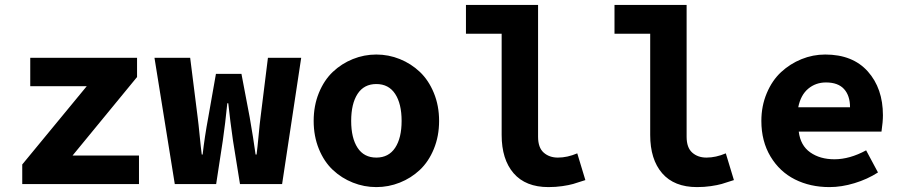

<svg xmlns="http://www.w3.org/2000/svg" viewBox="-20 -743 3638 775"><path d="M69.8 0V-79.1L330.1 -395H102.1V-509.8H533.2V-432.1L272.9 -115.2H541V0Z M685.5 0 603.5 -509.8H747.6L777.8 -270Q781.2 -244.6 786.1 -194.3Q791 -144 794.4 -119.1H797.9Q805.7 -189 820.8 -270L851.6 -444.8H954.6L987.8 -270Q1002.9 -183.6 1011.7 -119.1H1015.6Q1019 -144 1023.7 -194.3Q1028.3 -244.6 1031.7 -270L1061.5 -509.8H1195.8L1118.7 0H948.7L920.4 -175.8Q909.2 -253.4 901.4 -326.2H897.5Q889.2 -243.2 879.4 -175.8L852.5 0Z M1593.8 -5.9Q1548.3 12.2 1499 12.2Q1449.7 12.2 1404.3 -5.9Q1358.9 -23.9 1323.5 -57.1Q1288.1 -90.3 1267.1 -141.8Q1246.1 -193.4 1246.1 -254.9Q1246.1 -316.4 1267.1 -367.9Q1288.1 -419.4 1323.5 -452.9Q1358.9 -486.3 1404.3 -504.6Q1449.7 -522.9 1499 -522.9Q1548.3 -522.9 1593.8 -504.6Q1639.2 -486.3 1674.6 -452.9Q1710 -419.4 1731.2 -367.9Q1752.4 -316.4 1752.4 -254.9Q1752.4 -193.4 1731.2 -141.8Q1710 -90.3 1674.6 -57.1Q1639.2 -23.9 1593.8 -5.9ZM1601.1 -254.9Q1601.1 -324.2 1575 -364Q1548.8 -403.8 1499 -403.8Q1449.2 -403.8 1423.3 -364Q1397.5 -324.2 1397.5 -254.9Q1397.5 -186 1423.3 -146.5Q1449.2 -106.9 1499 -106.9Q1548.8 -106.9 1575 -146.5Q1601.1 -186 1601.1 -254.9Z M2193.8 12.2Q2101.6 12.2 2053.2 -43.7Q2004.9 -99.6 2004.9 -198.2V-606.9H1860.8V-723.1H2151.9V-190.9Q2151.9 -147 2174.6 -127Q2197.3 -106.9 2231.9 -106.9Q2270 -106.9 2310.1 -124L2342.8 -16.1Q2311 -5.4 2293.7 -0.5Q2276.4 4.4 2249.8 8.3Q2223.1 12.2 2193.8 12.2Z M2793.5 12.2Q2701.2 12.2 2652.8 -43.7Q2604.5 -99.6 2604.5 -198.2V-606.9H2460.4V-723.1H2751.5V-190.9Q2751.5 -147 2774.2 -127Q2796.9 -106.9 2831.5 -106.9Q2869.6 -106.9 2909.7 -124L2942.4 -16.1Q2910.6 -5.4 2893.3 -0.5Q2876 4.4 2849.4 8.3Q2822.8 12.2 2793.5 12.2Z M3328.1 12.2Q3250.5 12.2 3188.7 -18.8Q3127 -49.8 3090.1 -111.3Q3053.2 -172.9 3053.2 -254.9Q3053.2 -315.4 3075 -366.9Q3096.7 -418.5 3132.8 -451.9Q3168.9 -485.4 3215.1 -504.2Q3261.2 -522.9 3311 -522.9Q3421.9 -522.9 3482.9 -454.6Q3543.9 -386.2 3543.9 -277.8Q3543.9 -251.5 3538.1 -211.9H3204.1Q3210.9 -155.8 3250.5 -127.9Q3290 -100.1 3348.1 -100.1Q3409.7 -100.1 3476.1 -136.2L3523.9 -46.9Q3481.4 -19.5 3429.2 -3.7Q3377 12.2 3328.1 12.2ZM3202.1 -310.1H3411.1Q3411.1 -356.9 3387 -383.5Q3362.8 -410.2 3314 -410.2Q3272.5 -410.2 3242.2 -384.8Q3211.9 -359.4 3202.1 -310.1Z"/></svg>

Font: Office Code Pro D Bold
Style: Regular
Weight: 700
Designer: Nathan Rutzky & Paul D. Hunt
Foundry: Adobe Systems Incorporated
Version: Version 1.004;PS 001.004;hotconv 1.0.70;makeotf.lib2.5.58329